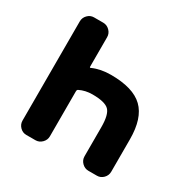

<svg xmlns="http://www.w3.org/2000/svg" viewBox="-163 -882 1020 1033"><g transform="rotate(30 346.5 -365.0)"><path d="M132 0Q109 0 92.5 -17Q76 -34 76 -57V-673Q76 -696 92.5 -713Q109 -730 132 -730H189Q212 -730 229 -713Q246 -696 246 -673V-491Q246 -482 253 -486Q302 -508 366 -508Q504 -508 565.5 -448.5Q627 -389 627 -258V-57Q627 -34 610.5 -17Q594 0 571 0H518Q495 0 478 -17Q461 -34 461 -57V-238Q461 -316 435.5 -341.5Q410 -367 332 -367Q288 -367 252 -349Q246 -346 246 -336V-57Q246 -34 229 -17Q212 0 189 0Z"/></g></svg>

Font: Rounded Mplus 1c ExtraBold
Style: Regular
Weight: 800
Version: Version 1.059.20150529